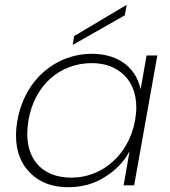

<svg xmlns="http://www.w3.org/2000/svg" viewBox="-20 -775 713 803"><path d="M47 -209C47 -142 67 -90 107 -51C146 -12 199 8 265 8C322 8 374 -6 419 -35C464 -63 499 -99 522 -143L497 0H541L638 -543H593L568 -401C551 -488 478 -550 365 -550C212 -550 83 -441 53 -272C49 -250 47 -229 47 -209ZM94 -216C94 -231 96 -250 99 -272C125 -421 232 -511 364 -511C420 -511 465 -494 499 -461C533 -427 550 -382 550 -325C550 -310 548 -292 545 -272C519 -127 407 -32 279 -32C164 -32 94 -100 94 -216ZM502 -711 510 -755 290 -624 284 -587Z"/></svg>

Font: Momo Neue ExtLt
Style: Italic
Weight: 200
Italic angle: -10°
Designer: Ninad Kale (Devanagari), Jonny Pinhorn (Latin)
Foundry: Indian Type Foundry
Version: 4.004